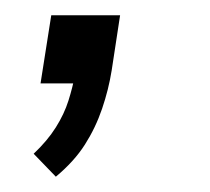

<svg xmlns="http://www.w3.org/2000/svg" viewBox="-20 -109 274 251"><path d="M53 122 24 92Q42 75 53 57.5Q64 40 69.5 22.5Q75 5 78 -11L95 0H33L47 -89H137L126 -17Q122 8 113.5 33Q105 58 91 80Q77 102 53 122Z"/></svg>

Font: Nunito Sans 10pt Light
Style: Italic
Weight: 300
Italic angle: -9°
Designer: Vernon Adams
Foundry: Vernon Adams
Version: Version 3.101;gftools[0.9.27]